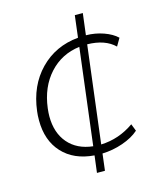

<svg xmlns="http://www.w3.org/2000/svg" viewBox="-107 -687 695 849"><g transform="rotate(-15 241.0 -262.5)"><path d="M276.9 10.3 267.6 86.9H231L240.7 9.3Q147.9 2 95.7 -54.7Q43.5 -111.3 43.5 -203.6Q43.5 -227.5 45.9 -245.1Q59.6 -358.9 129.4 -430.7Q199.2 -502.4 304.7 -512.2L316.9 -612.3H353.5L341.3 -513.7Q383.3 -513.2 421.4 -499.8Q459.5 -486.3 481.9 -464.8L461.4 -429.7Q418 -472.2 336.4 -473.6L281.7 -29.8Q363.8 -32.7 433.1 -81.5L445.8 -48.8Q416.5 -22.9 370.8 -7.1Q325.2 8.8 276.9 10.3ZM245.6 -31.2 299.8 -471.7Q216.8 -461.4 161.6 -400.9Q106.4 -340.3 94.7 -245.1Q92.3 -224.1 92.3 -209Q92.3 -133.3 132.8 -86.2Q173.3 -39.1 245.6 -31.2Z"/></g></svg>

Font: Muli
Style: ExtraLightItalic
Weight: 200
Italic angle: -7°
Designer: Vernon Adams
Foundry: newtypography
Version: Version 2.0; ttfautohint (v1.00rc1.2-2d82) -l 8 -r 50 -G 200